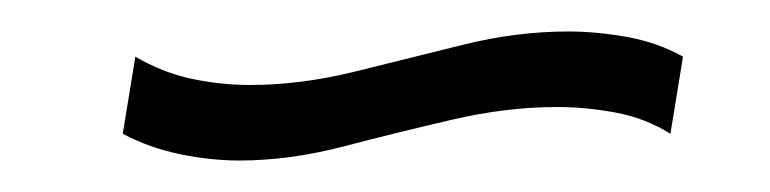

<svg xmlns="http://www.w3.org/2000/svg" viewBox="-20 -411 489 122"><path d="M132 -309Q114 -309 94.5 -313Q75 -317 58 -326L66 -375Q83 -365 101.5 -361Q120 -357 139 -357Q171 -357 205.5 -365.5Q240 -374 274 -382.5Q308 -391 341 -391Q359 -391 378.5 -387.5Q398 -384 414 -375L406 -326Q390 -336 371 -339.5Q352 -343 334 -343Q302 -343 267.5 -335Q233 -327 198.5 -318Q164 -309 132 -309Z"/></svg>

Font: Pathway Extreme Condensed Thin
Style: Italic
Weight: 250
Width: 3
Italic angle: -8°
Version: Version 1.001;gftools[0.9.26]